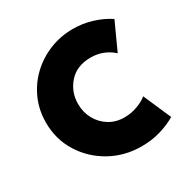

<svg xmlns="http://www.w3.org/2000/svg" viewBox="-130 -643 737 760"><g transform="rotate(-30 238.5 -263.5)"><path d="M306.6 5.9Q228.5 5.9 164.3 -30Q100.1 -65.9 62 -127.2Q23.9 -188.5 23.9 -264.6Q23.9 -321.3 45.4 -370.1Q66.9 -418.9 105.2 -455.6Q143.6 -492.2 193.8 -512.7Q244.1 -533.2 301.3 -533.2Q345.7 -533.2 387.9 -520.3Q430.2 -507.3 463.9 -484.9L407.2 -360.8Q387.2 -379.4 361.3 -389.6Q335.4 -399.9 305.2 -399.9Q242.2 -399.9 206.5 -359.9Q170.9 -319.8 170.9 -265.1Q170.9 -226.6 188.2 -195.3Q205.6 -164.1 235.6 -145.8Q265.6 -127.4 304.2 -127.4Q336.4 -127.4 365.7 -138.7Q395 -149.9 409.2 -163.1L464.4 -36.6Q436.5 -19.5 395.5 -6.8Q354.5 5.9 306.6 5.9Z"/></g></svg>

Font: Reddit Sans ExtraBold
Style: Regular
Weight: 800
Designer: Stephen Hutchings
Foundry: Reddit
Version: Version 1.014; ttfautohint (v1.8.4.7-5d5b)